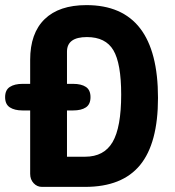

<svg xmlns="http://www.w3.org/2000/svg" viewBox="-51 -731 686 751"><path d="M113 0Q94 0 80.5 -14.5Q67 -29 67 -51V-497Q67 -601 123.5 -656Q180 -711 287 -711Q567 -711 567 -348Q567 -171 497 -85.5Q427 0 282 0ZM211 -118H282Q356 -118 389.5 -175.5Q423 -233 423 -361Q423 -483 392.5 -534.5Q362 -586 289 -586Q211 -586 211 -529ZM37 -299Q6 -299 -12.5 -311Q-31 -323 -31 -351Q-31 -379 -12.5 -391Q6 -403 37 -403H235Q267 -403 285 -391Q303 -379 303 -351Q303 -323 285 -311Q267 -299 235 -299Z"/></svg>

Font: Madimi One
Style: Regular
Weight: 400
Designer: Taurai Valerie Mtake, Mirko Velimirovic
Foundry: TaVaTake
Version: Version 1.000; ttfautohint (v1.8.4.7-5d5b)